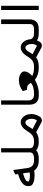

<svg xmlns="http://www.w3.org/2000/svg" viewBox="1300 -2006 762 3401"><g transform="rotate(-90 1680.5 -306.0)"><path d="M273.9 -156.7Q283.2 -156.7 326.7 -160.2L310.1 -279.8Q222.2 -252 194.1 -233.6Q166 -215.3 163.6 -182.6Q171.9 -171.4 201.9 -164.1Q231.9 -156.7 273.9 -156.7ZM83.5 -188.5Q83.5 -247.6 135.7 -291.5Q188 -335.4 297.4 -365.7L290 -416.5L368.2 -452.6L404.8 -192.4Q410.2 -160.2 423.1 -139.9Q436 -119.6 450 -108.9Q463.9 -98.1 487.1 -90.8Q510.3 -83.5 539.1 -83.5V0Q414.1 0 357.4 -81.1Q315.9 -74.2 271.5 -74.2Q198.7 -74.2 149.2 -93.3Q99.6 -112.3 89.8 -143.6Q83.5 -166 83.5 -188.5Z M539.1 -83.5H574.2Q614.3 -83.5 644.5 -97.2Q661.1 -104.5 670.9 -118.9Q680.7 -133.3 680.7 -153.3V-666.5H755.9V-153.3Q755.9 -133.3 765.6 -118.9Q775.4 -104.5 792 -97.2Q822.3 -83.5 862.3 -83.5H875V0H862.3Q765.1 0 719.2 -45.9V-46.9Q672.4 0 574.2 0H539.1Q522.9 0 510.3 -12.7Q497.6 -25.4 497.6 -41.5Q497.6 -57.6 510.3 -70.6Q522.9 -83.5 539.1 -83.5Z M1276.4 -126Q1276.4 -170.4 1257.6 -203.6Q1238.8 -236.8 1210.4 -236.8Q1172.9 -236.8 1136.2 -174.8Q1113.8 -134.8 1095.2 -109.9L1246.1 -31.7Q1276.4 -70.3 1276.4 -126ZM1035.2 -168.9Q1045.9 -184.6 1060.5 -208.5Q1096.2 -265.6 1136 -292.7Q1175.8 -319.8 1215.3 -319.8Q1275.4 -319.8 1317.9 -264.9Q1360.4 -210 1360.4 -133.5Q1360.4 -57.1 1319.3 9.3Q1309.1 31.7 1288.3 43.7Q1267.6 55.7 1248 55.7Q1228.5 55.7 1216.3 49.3L1038.1 -45.9Q978.5 0 873.5 0Q858.4 0 845.7 -12.7Q833 -25.4 833 -41.7Q833 -58.1 845.2 -70.8Q857.4 -83.5 874.8 -83.5Q892.1 -83.5 908.7 -86.2Q925.3 -88.9 938 -92Q950.7 -95.2 963.9 -103Q977.1 -110.8 985.4 -115.7Q993.7 -120.6 1004.6 -132.3Q1015.6 -144 1020.5 -149.4Q1025.4 -154.8 1035.2 -168.9Z M1526.9 -161.6V-666.5H1601.6V-183.1Q1601.6 -134.3 1629.9 -108.9Q1658.2 -83.5 1708.5 -83.5H1720.7V0H1686Q1607.4 0 1567.1 -42Q1526.9 -84 1526.9 -161.6Z M1719.7 -83.5Q1777.8 -83.5 1830.1 -97.4Q1882.3 -111.3 1911.6 -139.2Q1881.8 -208.5 1814 -208.5Q1804.7 -208.5 1789.1 -206.1L1766.6 -283.2Q1856 -351.6 1959 -351.6Q2025.4 -351.6 2070.6 -323.7Q2115.7 -295.9 2115.7 -258.3Q2115.7 -185.1 2035.6 -115.7Q2095.2 -83.5 2182.1 -83.5H2199.7V0H2170.9Q2112.3 0 2059.1 -18.6Q2005.9 -37.1 1967.3 -68.4Q1913.1 -37.1 1852.1 -18.6Q1791 0 1742.2 0H1720.7Q1705.1 0 1692.1 -12.7Q1679.2 -25.4 1679.2 -41.5Q1679.2 -57.6 1691.7 -70.6Q1704.1 -83.5 1719.7 -83.5Z M2601.6 -126Q2601.6 -170.4 2582.8 -203.6Q2564 -236.8 2535.6 -236.8Q2498 -236.8 2461.4 -174.8Q2439 -134.8 2420.4 -109.9L2571.3 -31.7Q2601.6 -70.3 2601.6 -126ZM2360.4 -168.9Q2371.1 -184.6 2385.7 -208.5Q2420.9 -265.6 2460.9 -292.7Q2501 -319.8 2540.5 -319.8Q2596.2 -319.8 2637.2 -272Q2678.2 -224.1 2684.6 -153.3Q2696.8 -83.5 2791.5 -83.5H2820.3V0H2791.5Q2708.5 0 2664.6 -31.7Q2653.3 -4.9 2644.5 9.3Q2634.3 31.7 2613.5 43.7Q2592.8 55.7 2573.2 55.7Q2553.7 55.7 2541.5 49.3L2363.3 -45.9Q2303.7 0 2198.7 0Q2183.6 0 2170.9 -12.7Q2158.2 -25.4 2158.2 -41.7Q2158.2 -58.1 2170.4 -70.8Q2182.6 -83.5 2200 -83.5Q2217.3 -83.5 2233.9 -86.2Q2250.5 -88.9 2263.2 -92Q2275.9 -95.2 2289.1 -103Q2302.2 -110.8 2310.5 -115.7Q2318.8 -120.6 2329.8 -132.3Q2340.8 -144 2345.7 -149.4Q2350.6 -154.8 2360.4 -168.9Z M2819.3 -83.5H2855.5Q2909.7 -83.5 2933.1 -103.5Q2954.6 -122.6 2954.6 -160.6V-666.5H3037.1V-161.6Q3037.1 -92.3 3000 -48.3Q2981 -25.4 2946 -12.7Q2911.1 0 2862.8 0H2819.3Q2803.2 -1 2791 -13.2Q2778.8 -25.4 2778.8 -41.5Q2778.8 -57.6 2791.3 -70.6Q2803.7 -83.5 2819.3 -83.5Z M3203.6 0V-666.5H3278.3V0Z"/></g></svg>

Font: GanjNamehSans
Style: Regular
Weight: 400
Designer: Mohammad Saleh Souzanchi
Foundry: http://font-store.ir
Version: Version:0.0.4;RFB:1.2.5;Building:2016-12-11 09:43:53.670092